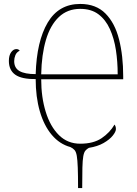

<svg xmlns="http://www.w3.org/2000/svg" viewBox="-20 -744 696 974"><path d="M376 210Q376 145 374.5 106Q373 67 369.5 46.5Q366 26 358 17Q350 8 337 2Q282 -13 242.5 -60Q203 -107 182 -179.5Q161 -252 161 -343Q90 -342 57.5 -365Q25 -388 25 -435Q25 -463 36.5 -479Q48 -495 63 -495Q74 -495 80 -487Q64 -479 58 -464Q52 -449 52 -434Q52 -399 79 -383.5Q106 -368 161 -368Q166 -535 222 -629.5Q278 -724 387 -724Q467 -724 515 -675.5Q563 -627 584 -544Q605 -461 605 -357V-342H189Q189 -251 212 -176.5Q235 -102 279 -58.5Q323 -15 387 -15Q454 -15 495.5 -43Q537 -71 561 -112Q564 -108 566 -102.5Q568 -97 568 -89Q568 -76 552 -56Q536 -36 505.5 -18.5Q475 -1 431 6Q420 12 413 20.5Q406 29 402.5 48.5Q399 68 398 106.5Q397 145 397 210ZM577 -367Q577 -431 568 -490Q559 -549 537.5 -596.5Q516 -644 479.5 -671.5Q443 -699 387 -699Q322 -699 278.5 -657.5Q235 -616 213 -541.5Q191 -467 189 -367Z"/></svg>

Font: Noto Serif Condensed Thin
Style: Regular
Weight: 100
Width: 3
Designer: Monotype Design Team
Foundry: Monotype Imaging Inc.
Version: Version 2.013; ttfautohint (v1.8.4.7-5d5b)